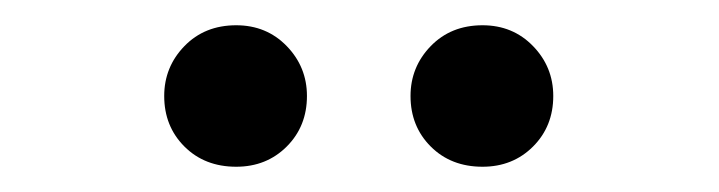

<svg xmlns="http://www.w3.org/2000/svg" viewBox="-20 -693 569 152"><path d="M167 -561Q142 -561 126 -577Q110 -593 110 -617Q110 -640 126 -656.5Q142 -673 167 -673Q191 -673 207 -656.5Q223 -640 223 -617Q223 -593 207 -577Q191 -561 167 -561ZM362 -561Q337 -561 321 -577Q305 -593 305 -617Q305 -640 321 -656.5Q337 -673 362 -673Q386 -673 402 -656.5Q418 -640 418 -617Q418 -593 402 -577Q386 -561 362 -561Z"/></svg>

Font: Narnoor Medium
Style: Regular
Weight: 500
Designer: S. Sridhar Murthy
Foundry: SIL International
Version: Version 3.000